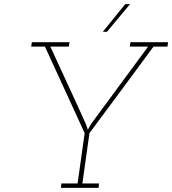

<svg xmlns="http://www.w3.org/2000/svg" viewBox="-20 -903 828 923"><path d="M275 -21 273 0H454L456 -21H376L410 -263Q487 -367 564 -470.5Q641 -574 718 -679H785L788 -700H607L604 -679H692L417 -306L403 -280H402L393 -306Q351 -400 308 -492.5Q265 -585 222 -679H311L314 -700H133L130 -679H196Q244 -575 291.5 -471Q339 -367 387 -263L353 -21ZM474 -750H494Q523 -784 549.5 -816.5Q576 -849 605 -883H582Q555 -850 528 -816.5Q501 -783 474 -750Z"/></svg>

Font: Josefin Slab Thin ExtraLight
Style: Italic
Weight: 250
Italic angle: -12°
Version: Version 2.000